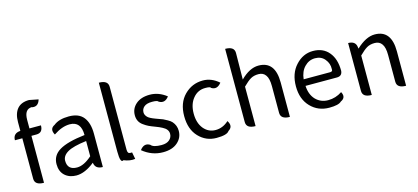

<svg xmlns="http://www.w3.org/2000/svg" viewBox="-64 -1324 4030 1853"><g transform="rotate(-15 1950.5 -398.0)"><path d="M198 0Q107 0 107 -65V-469H33Q33 -538 107 -543V-630Q107 -715 146 -762Q186 -809 265 -809L356 -791Q336 -722 275 -734V-736Q198 -736 198 -629V-543H313Q313 -469 248 -469H198V0Z M520 13Q450 13 405 -28Q361 -69 361 -141Q361 -229 440 -276Q520 -324 695 -344Q695 -481 583 -481Q506 -481 420 -423Q384 -486 442 -514Q495 -557 594 -557Q694 -557 740 -498Q786 -439 786 -334V0Q711 0 703 -65Q606 13 520 13ZM546 -60Q614 -60 695 -132V-284Q562 -268 506 -235Q450 -202 450 -152Q450 -60 546 -60Z M1108 5Q1055 13 995 -12Q959 13 959 -108V-796Q1050 -796 1050 -731V-102Q1050 -63 1076 -63H1095L1108 5Z M1386 13Q1274 13 1183 -62Q1228 -122 1283 -89Q1307 -58 1389 -58Q1441 -58 1468 -82Q1496 -106 1496 -143Q1496 -188 1441 -216Q1413 -231 1375 -245Q1337 -259 1314 -270Q1291 -281 1265 -300Q1213 -336 1213 -402Q1213 -469 1264 -513Q1315 -557 1403 -557Q1491 -557 1569 -496Q1525 -437 1469 -470Q1462 -485 1407 -485Q1353 -485 1327 -463Q1301 -441 1301 -407Q1301 -381 1324 -358Q1342 -340 1396 -320Q1451 -301 1467 -294Q1483 -287 1509 -272Q1536 -257 1549 -242Q1584 -202 1584 -148Q1584 -79 1531 -33Q1479 13 1386 13Z M2062 -117Q2102 -56 2047 -22Q2025 13 1920 13Q1815 13 1743 -63Q1671 -139 1671 -270Q1671 -402 1747 -479Q1824 -557 1933 -557Q2019 -557 2092 -493Q2045 -433 1991 -468Q1990 -481 1937 -481Q1862 -481 1814 -422Q1766 -364 1766 -270Q1766 -177 1812 -120Q1859 -63 1931 -63Q2003 -63 2062 -117Z M2312 0Q2221 0 2221 -65V-796Q2312 -796 2312 -731L2309 -466Q2400 -557 2489 -557Q2655 -557 2655 -344V0Q2564 0 2564 -65V-332Q2564 -408 2539 -442Q2515 -477 2468 -477Q2421 -477 2389 -458Q2357 -439 2312 -394V0Z M3047 13Q2935 13 2861 -64Q2787 -141 2787 -269Q2787 -398 2860 -477Q2933 -557 3033 -557Q3134 -557 3191 -488Q3248 -420 3248 -302Q3244 -250 3192 -250H2878Q2882 -163 2931 -111Q2981 -60 3055 -60Q3130 -60 3194 -103Q3227 -43 3168 -16Q3140 13 3047 13ZM2877 -316H3143Q3168 -316 3165 -341Q3168 -397 3132 -440Q3097 -484 3035 -484Q2973 -484 2929 -438Q2885 -393 2877 -316Z M3473 0Q3382 0 3382 -65V-543Q3457 -543 3463 -478L3465 -465Q3562 -557 3650 -557Q3816 -557 3816 -344V0Q3725 0 3725 -65V-332Q3725 -408 3700 -442Q3676 -477 3629 -477Q3582 -477 3550 -458Q3518 -439 3473 -394V0Z"/></g></svg>

Font: Swei Toothpaste CJK TC
Style: Regular
Weight: 400
Version: Version 1.0